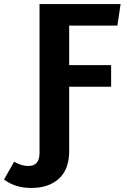

<svg xmlns="http://www.w3.org/2000/svg" viewBox="-123 -712 631 952"><path d="M459 -585H220V-389H428V-282H220V38Q220 127 169.5 173.5Q119 220 32 220Q-48 220 -103 178L-53 90Q-16 111 17 111Q73 111 73 47V-692H475Z"/></svg>

Font: FiraGO SemiBold
Style: Regular
Weight: 600
Designer: bBox Type
Foundry: bBox Type GmbH
Version: Version 1.001;PS 001.001;hotconv 1.0.88;makeotf.lib2.5.64775